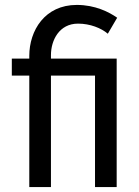

<svg xmlns="http://www.w3.org/2000/svg" viewBox="-20 -760 565 780"><path d="M99 0H187V-453H366V0H454V-522H187V-536C187 -597 221 -664 297 -664C346 -664 391 -646 418 -623L456 -688C423 -711 367 -740 292 -740C162 -740 99 -636 99 -533V-522H28V-453H99Z"/></svg>

Font: Raleway Med
Style: Regular
Weight: 500
Designer: Matt McInerney, Pablo Impallari, Rodrigo Fuenzalida
Foundry: Matt McInerney, Pablo Impallari, Rodrigo Fuenzalida
Version: Version 3.00 July 28, 2015